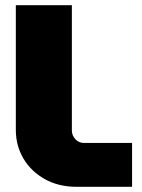

<svg xmlns="http://www.w3.org/2000/svg" viewBox="-20 -720 546 740"><path d="M276 0Q205 0 152 -30Q99 -60 70 -109.5Q41 -159 41 -219V-700H257V-217Q257 -198 270.5 -183.5Q284 -169 304 -169H489V0Z"/></svg>

Font: MuseoModerno Thin Black
Style: Regular
Weight: 900
Version: Version 1.002